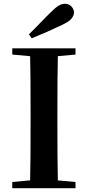

<svg xmlns="http://www.w3.org/2000/svg" viewBox="-20 -997 466 1017"><path d="M133 -815Q164 -845 193 -875.5Q222 -906 249 -932Q274 -957 290.5 -967Q307 -977 324 -977Q345 -977 358.5 -962.5Q372 -948 372 -931Q372 -916 359.5 -899.5Q347 -883 311 -866Q271 -847 230.5 -829Q190 -811 148 -794ZM45 0V-33L198 -47H226L380 -33V0ZM139 0Q141 -85 141.5 -171.5Q142 -258 142 -346V-394Q142 -481 141.5 -567.5Q141 -654 139 -741H287Q285 -656 284.5 -568.5Q284 -481 284 -394V-347Q284 -260 284.5 -173.5Q285 -87 287 0ZM45 -708V-741H380V-708L226 -694H198Z"/></svg>

Font: Noto Serif JP ExtraLight
Style: Bold
Weight: 700
Version: Version 2.003-H1;hotconv 1.1.1;makeotfexe 2.6.0